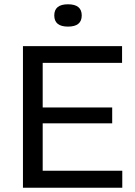

<svg xmlns="http://www.w3.org/2000/svg" viewBox="-20 -875 629 895"><path d="M87 0V-660H549V-582H179V-374H503V-300H179V-79H550V0ZM297 -751Q233 -751 233 -803Q233 -855 297 -855Q361 -855 361 -803Q361 -751 297 -751Z"/></svg>

Font: Bricolage Grotesque 10pt
Style: Regular
Weight: 400
Designer: Mathieu Triay
Foundry: Atelier Triay
Version: Version 1.000; ttfautohint (v1.8.4.7-5d5b);gftools[0.9.32]